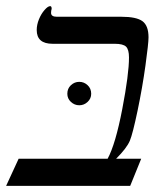

<svg xmlns="http://www.w3.org/2000/svg" viewBox="-42 -608 544 628"><path d="M383.8 0H-22L19 -88.9H310.1Q335.9 -136.7 357.9 -251.2Q379.9 -365.7 379.9 -419.9Q379.9 -445.8 370.4 -455.3Q360.8 -464.8 333 -464.8H129.9Q78.1 -464.8 78.1 -509.8Q78.1 -526.9 85.4 -544.9Q92.8 -563 103.8 -575.4Q114.7 -587.9 122.1 -587.9Q127 -587.9 127 -579.1Q125 -573.2 125 -565.9Q125 -553.2 144 -553.2H355Q404.3 -553.2 424.1 -538.6Q443.8 -523.9 443.8 -485.8Q443.8 -466.3 433.8 -394Q423.8 -321.8 408 -246.1Q392.1 -170.4 382.8 -147.9Q372.6 -123.5 337.9 -88.9H419.9ZM178.2 -301.3Q178.2 -318.4 189.9 -329.3Q201.7 -340.3 217.3 -340.3Q232.9 -340.3 244.6 -329.3Q256.3 -318.4 256.3 -301.3Q256.3 -285.6 244.6 -274.7Q232.9 -263.7 217.3 -263.7Q201.7 -263.7 189.9 -274.7Q178.2 -285.6 178.2 -301.3Z"/></svg>

Font: Tinos
Style: Italic
Weight: 400
Italic angle: -16.333°
Designer: Steve Matteson
Foundry: Monotype Imaging Inc.
Version: Version 1.32